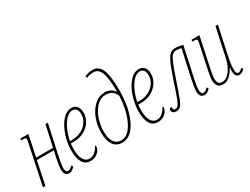

<svg xmlns="http://www.w3.org/2000/svg" viewBox="-63 -1340 2505 1920"><g transform="rotate(-30 1189.5 -380.0)"><path d="M264 -63Q264 -103 281 -183L299 -267H104L48 0H20L110 -428Q122 -483 122 -495Q122 -509 114.5 -512.5Q107 -516 79 -516H65L70 -536H161L110 -292H305L358 -536H386L309 -183Q292 -103 292 -63Q292 -16 323 -16Q346 -16 372 -48L387 -31Q373 -12 355.5 -1.5Q338 9 321 9Q264 9 264 -63Z M449 -179Q449 -257 476.5 -343.5Q504 -430 553 -488Q602 -546 662 -546Q702 -546 724 -519Q746 -492 746 -444Q746 -392 716.5 -345Q687 -298 634.5 -269.5Q582 -241 515 -241H481Q477 -207 477 -179Q477 -98 501.5 -56.5Q526 -15 569 -15Q604 -15 632 -39Q660 -63 678 -100Q682 -100 684.5 -96Q687 -92 687 -86Q687 -69 673 -46Q659 -23 632 -6.5Q605 10 568 10Q449 10 449 -179ZM513 -266Q570 -266 617 -290Q664 -314 691 -355Q718 -396 718 -444Q718 -483 702 -502Q686 -521 658 -521Q621 -521 585 -483.5Q549 -446 522.5 -386.5Q496 -327 485 -266Z M797 -180Q797 -266 826.5 -343.5Q856 -421 909.5 -468Q963 -515 1031 -515Q1066 -515 1096.5 -498Q1127 -481 1140 -452Q1140 -604 1116 -674.5Q1092 -745 1031 -745Q981 -745 952 -727L943 -749Q956 -757 982 -763.5Q1008 -770 1036 -770Q1107 -770 1137.5 -696Q1168 -622 1168 -462Q1168 -330 1139 -222.5Q1110 -115 1057 -52.5Q1004 10 933 10Q866 10 831.5 -40.5Q797 -91 797 -180ZM1139 -412Q1126 -449 1095.5 -469.5Q1065 -490 1026 -490Q967 -490 921 -444Q875 -398 850 -326Q825 -254 825 -180Q825 -100 853.5 -57.5Q882 -15 936 -15Q994 -15 1039 -72.5Q1084 -130 1110 -222Q1136 -314 1139 -412Z M1227 -179Q1227 -257 1254.5 -343.5Q1282 -430 1331 -488Q1380 -546 1440 -546Q1480 -546 1502 -519Q1524 -492 1524 -444Q1524 -392 1494.5 -345Q1465 -298 1412.5 -269.5Q1360 -241 1293 -241H1259Q1255 -207 1255 -179Q1255 -98 1279.5 -56.5Q1304 -15 1347 -15Q1382 -15 1410 -39Q1438 -63 1456 -100Q1460 -100 1462.5 -96Q1465 -92 1465 -86Q1465 -69 1451 -46Q1437 -23 1410 -6.5Q1383 10 1346 10Q1227 10 1227 -179ZM1291 -266Q1348 -266 1395 -290Q1442 -314 1469 -355Q1496 -396 1496 -444Q1496 -483 1480 -502Q1464 -521 1436 -521Q1399 -521 1363 -483.5Q1327 -446 1300.5 -386.5Q1274 -327 1263 -266Z M1827 -63Q1827 -103 1844 -183L1916 -514Q1888 -521 1859 -521Q1832 -521 1814.5 -505.5Q1797 -490 1774 -438Q1751 -386 1712 -269Q1667 -134 1645 -80Q1623 -26 1604.5 -8.5Q1586 9 1554 9Q1534 9 1520.5 -2Q1507 -13 1507 -31Q1507 -54 1534 -54Q1534 -33 1540 -24.5Q1546 -16 1558 -16Q1579 -16 1592 -31.5Q1605 -47 1624.5 -97Q1644 -147 1686 -275Q1726 -396 1752.5 -452.5Q1779 -509 1802.5 -527.5Q1826 -546 1861 -546Q1879 -546 1904 -542.5Q1929 -539 1948 -534L1872 -183Q1855 -103 1855 -63Q1855 -16 1886 -16Q1909 -16 1935 -48L1950 -31Q1936 -12 1918.5 -1.5Q1901 9 1884 9Q1827 9 1827 -63Z M2236 -66Q2236 -86 2238 -100H2234Q2174 9 2100 9Q2057 9 2038 -15Q2019 -39 2019 -84Q2019 -117 2036 -196L2085 -428Q2097 -483 2097 -495Q2097 -509 2089.5 -512.5Q2082 -516 2054 -516H2040L2045 -536H2136L2064 -196Q2047 -120 2047 -84Q2047 -50 2059 -33Q2071 -16 2100 -16Q2152 -16 2192.5 -71Q2233 -126 2249 -202L2321 -536H2349L2275 -191Q2261 -124 2261 -73Q2261 -40 2267.5 -28Q2274 -16 2288 -16Q2298 -16 2310.5 -23.5Q2323 -31 2333 -43L2348 -26Q2335 -9 2316.5 0Q2298 9 2286 9Q2236 9 2236 -66Z"/></g></svg>

Font: Noto Serif CondThin
Style: Italic
Weight: 250
Width: 3
Italic angle: -12°
Designer: Monotype Design Team
Foundry: Monotype Imaging Inc.
Version: Version 1.001